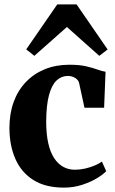

<svg xmlns="http://www.w3.org/2000/svg" viewBox="-20 -844 526 875"><path d="M271 11Q186.5 11 131.5 -24Q76.5 -59 49.8 -120.5Q23 -182 23 -261Q23 -326 42.2 -379Q61.5 -432 97.8 -470Q134 -508 184.2 -528.5Q234.5 -549 296.5 -549Q341 -549 371.8 -542Q402.5 -535 423.8 -527.2Q445 -519.5 461 -517L454.5 -353H365L341 -463.5Q339 -474.5 331 -482.2Q323 -490 312.2 -494Q301.5 -498 289.5 -498Q260 -498 238 -477.5Q216 -457 203.5 -411.5Q191 -366 190.5 -290Q190.5 -233.5 199.8 -192Q209 -150.5 226.5 -123.8Q244 -97 268 -83.8Q292 -70.5 321 -70.5Q345 -70.5 367.8 -75.8Q390.5 -81 410.2 -89.2Q430 -97.5 444.5 -107.5L464 -64Q451 -49.5 422.2 -32Q393.5 -14.5 354.5 -1.8Q315.5 11 271 11ZM136.5 -589.5 99.5 -619 241 -824H329L470.5 -618.5L432.5 -589.5L285 -721Z"/></svg>

Font: Merriweather 72pt ExtraBold
Style: Regular
Weight: 800
Version: Version 2.100